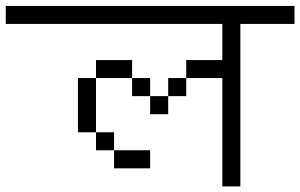

<svg xmlns="http://www.w3.org/2000/svg" viewBox="-20 -708 1040 665"><path d="M500 -125V-187.5H375V-125ZM1000 -625V-687.5H0V-625H750Q750 -625 750 -500H625V-437.5H562.5V-375H500V-312.5H562.5V-375H625V-437.5H750Q750 -437.5 750 -62.5H812.5V-625ZM375 -187.5V-250H312.5V-187.5ZM312.5 -250V-437.5H250V-250ZM500 -375V-437.5H437.5V-375ZM312.5 -437.5H437.5V-500H312.5Z"/></svg>

Font: Unifont
Style: Regular
Weight: 500
Version: Version 15.1.04